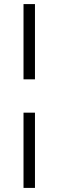

<svg xmlns="http://www.w3.org/2000/svg" viewBox="-20 -743 286 939"><path d="M95 -355H151V-723H95ZM95 176H151V-192H95Z"/></svg>

Font: Archivo ExtraLight
Style: Regular
Weight: 200
Designer: Hector Gatti
Foundry: Omnibus-Type
Version: Version 2.001